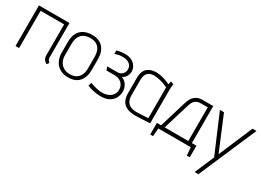

<svg xmlns="http://www.w3.org/2000/svg" viewBox="-24 -1176 2786 2048"><g transform="rotate(30 1369.0 -151.5)"><path d="M415 -72V-500H39V0H83V-459H373V-78Q373 -57 379.5 -42.5Q386 -28 395 -18.5Q404 -9 411.5 -4Q419 1 421 3L443 -24Q431 -33 423 -45Q415 -57 415 -72Z M871 -185V-316Q871 -408 824.5 -460Q778 -512 689 -512Q630 -512 587.5 -489.5Q545 -467 523 -423.5Q501 -380 501 -316V-185Q501 -131 522 -87Q543 -43 585 -16.5Q627 10 690 10Q781 10 826 -43.5Q871 -97 871 -185ZM828 -317V-178Q828 -134 813 -100.5Q798 -67 767.5 -48Q737 -29 690 -29Q644 -29 611.5 -48.5Q579 -68 562 -101.5Q545 -135 545 -178V-317Q545 -368 561.5 -402.5Q578 -437 610 -455Q642 -473 690 -473Q736 -473 766.5 -455.5Q797 -438 812.5 -403.5Q828 -369 828 -317Z M994 -455Q1017 -463 1037.5 -467Q1058 -471 1076.5 -471.5Q1095 -472 1109 -471Q1130 -469 1147.5 -462Q1165 -455 1177.5 -443.5Q1190 -432 1196.5 -417Q1203 -402 1203 -383Q1203 -361 1193 -342.5Q1183 -324 1164.5 -312.5Q1146 -301 1123 -301H994L1010 -259H1110Q1132 -259 1153.5 -252.5Q1175 -246 1192 -232Q1209 -218 1219.5 -197Q1230 -176 1230 -147Q1230 -114 1212 -87.5Q1194 -61 1162 -46Q1130 -31 1085 -31Q1055 -31 1027 -37Q999 -43 976 -50.5Q953 -58 937 -64L924 -23Q957 -9 1002.5 1Q1048 11 1091 11Q1156 11 1196 -12Q1236 -35 1255 -72.5Q1274 -110 1274 -150Q1274 -195 1250.5 -231Q1227 -267 1185 -282Q1207 -291 1221 -307Q1235 -323 1242 -342.5Q1249 -362 1249 -381Q1249 -413 1232.5 -442.5Q1216 -472 1182 -491.5Q1148 -511 1095 -511Q1072 -511 1047 -508Q1022 -505 994 -497Z M1702 -487 1667 -502Q1663 -493 1659.5 -479.5Q1656 -466 1656 -462Q1628 -475 1598.5 -485.5Q1569 -496 1539 -502Q1509 -508 1481 -508Q1452 -508 1425 -500.5Q1398 -493 1376.5 -476Q1355 -459 1342.5 -429Q1330 -399 1330 -354V-165Q1330 -118 1343.5 -85Q1357 -52 1383 -32Q1409 -12 1443.5 -3.5Q1478 5 1519 4Q1535 4 1558 3Q1581 2 1605 1Q1629 0 1649.5 -1.5Q1670 -3 1683 -3.5Q1696 -4 1695 -4V-411Q1695 -442 1698.5 -464.5Q1702 -487 1702 -487ZM1373 -163V-351Q1373 -387 1382 -409.5Q1391 -432 1406 -444.5Q1421 -457 1440 -462Q1459 -467 1478 -467Q1495 -467 1515.5 -464Q1536 -461 1558 -455.5Q1580 -450 1603.5 -441.5Q1627 -433 1651 -421V-42Q1651 -42 1638.5 -41Q1626 -40 1605 -39Q1584 -38 1558 -36.5Q1532 -35 1505 -35Q1462 -35 1432 -50Q1402 -65 1387.5 -93.5Q1373 -122 1373 -163Z M2186 -44V-500H2056Q2014 -500 1987 -485.5Q1960 -471 1943.5 -450Q1927 -429 1918.5 -406.5Q1910 -384 1905 -368L1807 -44H1755V99H1790L1798 0H2198L2206 99H2242V-44ZM1851 -44 1953 -378Q1958 -394 1965.5 -408.5Q1973 -423 1985.5 -434.5Q1998 -446 2016.5 -452.5Q2035 -459 2061 -459H2142V-44Z M2366 209H2412L2718 -500H2669L2492 -83L2318 -500H2268L2468 -30Z"/></g></svg>

Font: Advent Pro Light
Style: Regular
Weight: 300
Version: Version 3.000